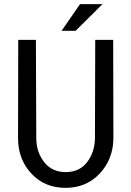

<svg xmlns="http://www.w3.org/2000/svg" viewBox="-20 -905 640 935"><path d="M67.9 -229.5 68.8 -710.9H154.8L156.7 -229.5Q157.7 -162.6 195.8 -114.7Q233.9 -66.9 299.8 -66.9Q366.2 -66.9 403.3 -114.3Q440.4 -161.6 442.4 -229.5L443.8 -710.9H531.2L532.2 -229.5Q530.3 -127.9 464.8 -59.1Q399.9 9.8 298.8 9.8Q197.8 9.8 133.3 -59.1Q68.8 -127.9 67.9 -229.5ZM369.6 -884.8H479L348.1 -754.9H279.8Z"/></svg>

Font: RobotoMono-Regular
Style: Regular
Weight: 400
Designer: Google
Version: Version 2.000985; 2015; ttfautohint (v1.3)